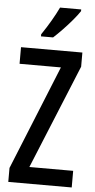

<svg xmlns="http://www.w3.org/2000/svg" viewBox="-62 -976 500 1013"><g transform="rotate(5 188.0 -470.0)"><path d="M358 0H22V-74L246 -626H27V-714H352V-639L126 -88H358ZM326 -931Q313 -911 289 -882.5Q265 -854 238.5 -826.5Q212 -799 191 -780H127V-791Q181 -871 214 -940H326Z"/></g></svg>

Font: Noto Sans Gurmukhi ExtraCondensed Medium
Style: Regular
Weight: 500
Width: 2
Designer: Jelle Bosma - Monotype Design Team
Foundry: Monotype Imaging Inc.
Version: Version 2.004; ttfautohint (v1.8.4.7-5d5b)